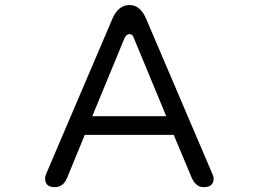

<svg xmlns="http://www.w3.org/2000/svg" viewBox="-20 -736 1040 771"><path d="M168 -43.9Q161.1 -29.3 161.1 -19.5Q161.1 -2.9 169.9 5.9Q179.7 15.6 200.2 15.6Q220.7 15.6 234.4 2Q244.1 -7.8 251 -25.4L320.3 -194.3H677.7L748 -26.4Q765.6 15.6 796.9 15.6Q819.3 15.6 828.6 6.3Q837.9 -2.9 837.9 -18.6Q837.9 -28.3 830.1 -43.9L567.4 -659.2Q543.9 -715.8 500 -715.8Q454.1 -715.8 430.7 -659.2ZM350.6 -269.5 480.5 -584 487.3 -593.8Q497.1 -601.6 505.9 -597.7Q513.7 -594.7 517.6 -583L647.5 -269.5Z"/></svg>

Font: FakePearl
Style: Light
Weight: 350
Version: Version 1.2